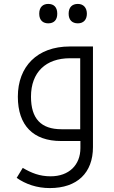

<svg xmlns="http://www.w3.org/2000/svg" viewBox="-20 -719 579 979"><path d="M226 -600C255 -600 272 -617 272 -649C272 -682 255 -699 226 -699C202 -699 180 -686 180 -649C180 -613 202 -600 226 -600ZM377 -600C407 -600 423 -620 423 -649C423 -679 406 -699 377 -699C348 -699 330 -682 330 -649C330 -617 348 -600 377 -600ZM234 240C374 240 454 162 454 31V-482H336C169 -482 71 -379 71 -226C71 -79 150 0 291 0H390V36C390 122 332 180 238 180C182 180 140 163 96 137L65 188C111 220 168 240 234 240ZM389 -60H294C189 -60 138 -114 138 -226C138 -351 214 -422 337 -422H389Z"/></svg>

Font: Noto Kufi Arabic Light
Style: Regular
Weight: 300
Designer: Monotype Design Team, David Williams, Khaled Hosny
Foundry: Google LLC
Version: Version 2.109